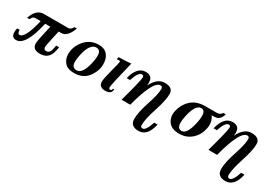

<svg xmlns="http://www.w3.org/2000/svg" viewBox="27 -1466 3745 2647"><g transform="rotate(30 1899.5 -143.0)"><path d="M460.4 15.1Q342.3 15.1 342.3 -83Q342.3 -128.9 400.9 -380.4H319.3Q231.4 15.1 83 15.1Q9.3 15.1 9.3 -68.4Q9.3 -95.2 16.6 -131.3H56.6Q56.6 -69.8 88.4 -69.8Q175.8 -69.8 247.6 -380.4H162.6Q121.1 -380.4 102.1 -327.1H62Q117.7 -488.3 234.4 -488.3H623.5Q666 -488.3 692.4 -541.5H731.4Q672.9 -380.4 574.2 -380.4H534.2Q478 -135.7 478 -103.5Q478 -60.1 519.5 -60.1Q573.2 -60.1 588.9 -132.8L602.1 -195.3H648.9L635.3 -130.4Q604 15.1 460.4 15.1Z M1001 9.8Q895 9.8 848.9 -46.9Q802.7 -103.5 802.7 -177.2Q802.7 -300.3 888.4 -400.1Q974.1 -500 1109.4 -500Q1197.8 -500 1245.4 -444.3Q1293 -388.7 1293 -296.4Q1293 -187 1218 -88.6Q1143.1 9.8 1001 9.8ZM1013.2 -40Q1108.9 -40 1153.3 -247.6Q1167 -312.5 1167 -356.4Q1167 -449.7 1095.7 -449.7Q993.7 -449.7 949.2 -240.2Q936 -178.7 936 -136.2Q936 -40 1013.2 -40Z M1499 6.8Q1394.5 6.8 1394.5 -81.1Q1394.5 -126.5 1433.6 -273.7Q1472.7 -420.9 1472.7 -439.5Q1472.7 -453.1 1456.5 -453.1Q1441.9 -453.1 1418 -450.7L1427.2 -488.3Q1524.9 -489.3 1623 -498Q1526.9 -109.4 1526.9 -69.3Q1526.9 -40 1549.3 -40Q1574.7 -40 1577.1 -72.3H1596.7Q1591.8 6.8 1499 6.8Z M2170.9 256.8Q2038.6 256.8 2038.6 139.2Q2038.6 35.2 2097.4 -140.9Q2156.2 -316.9 2156.2 -400.9Q2156.2 -439.9 2121.6 -439.9Q2008.3 -439.9 1893.1 0H1755.4Q1854.5 -358.9 1854.5 -412.1Q1854.5 -442.9 1823.7 -442.9Q1769.5 -442.9 1720.2 -293H1667.5Q1718.3 -500 1856 -500Q1964.4 -500 1964.4 -391.1Q1964.4 -368.2 1959.5 -342.8Q2038.6 -500 2155.8 -500Q2290 -500 2290 -397.9Q2290 -298.3 2229.7 -115.2Q2169.4 67.9 2169.4 161.6Q2169.4 199.7 2202.1 199.7Q2254.9 199.7 2303.2 48.8H2356.9Q2310.1 256.8 2170.9 256.8Z M2685.1 -40Q2771 -40 2814.9 -247.6Q2828.6 -312.5 2828.6 -356.4Q2828.6 -449.7 2767.1 -449.7Q2674.8 -449.7 2630.4 -240.2Q2617.2 -179.2 2617.2 -136.7Q2617.2 -40 2685.1 -40ZM2672.4 9.8Q2551.8 9.8 2501 -62Q2464.8 -113.3 2464.8 -176.8Q2464.8 -202.1 2470.7 -230Q2495.1 -345.2 2577.6 -422.6Q2660.2 -500 2800.3 -500H2984.4Q3036.6 -500 3061 -543.5H3100.1Q3072.8 -437 2981 -436L2938 -435.1Q2980 -377.9 2980 -305.2Q2980 -275.4 2973.1 -243.2Q2950.2 -133.8 2870.1 -62Q2790 9.8 2672.4 9.8Z M3553.7 256.8Q3421.4 256.8 3421.4 139.2Q3421.4 35.2 3480.2 -140.9Q3539.1 -316.9 3539.1 -400.9Q3539.1 -439.9 3504.4 -439.9Q3391.1 -439.9 3275.9 0H3138.2Q3237.3 -358.9 3237.3 -412.1Q3237.3 -442.9 3206.5 -442.9Q3152.3 -442.9 3103 -293H3050.3Q3101.1 -500 3238.8 -500Q3347.2 -500 3347.2 -391.1Q3347.2 -368.2 3342.3 -342.8Q3421.4 -500 3538.6 -500Q3672.9 -500 3672.9 -397.9Q3672.9 -298.3 3612.5 -115.2Q3552.2 67.9 3552.2 161.6Q3552.2 199.7 3585 199.7Q3637.7 199.7 3686 48.8H3739.7Q3692.9 256.8 3553.7 256.8Z"/></g></svg>

Font: Munson
Style: Bold Italic
Weight: 700
Italic angle: -12°
Designer: Paul James MIller
Foundry: High-Logic / Made with FontCreator
Version: Version 2.10;May 5, 2019;FontCreator 11.5.0.2430 64-bit